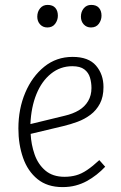

<svg xmlns="http://www.w3.org/2000/svg" viewBox="-20 -749 493 783"><path d="M276 -517Q341 -517 371.5 -481.5Q402 -446 402 -394Q402 -354 387.5 -326.5Q373 -299 349 -281Q325 -263 296.5 -252.5Q268 -242 239 -235L105 -203Q107 -160 121 -119.5Q135 -79 165 -53.5Q195 -28 243 -28Q268 -28 290 -34Q312 -40 335 -55.5Q358 -71 385 -96L409 -69Q393 -52 374 -37Q355 -22 334 -10.5Q313 1 288.5 7.5Q264 14 235 14Q173 14 133 -18.5Q93 -51 74 -105.5Q55 -160 55 -225Q55 -305 83 -371Q111 -437 160.5 -477Q210 -517 276 -517ZM353 -390Q353 -412 347 -432.5Q341 -453 324 -466Q307 -479 275 -479Q226 -479 188 -448.5Q150 -418 128.5 -365Q107 -312 104 -243L244 -277Q278 -285 302 -299.5Q326 -314 339.5 -337Q353 -360 353 -390ZM132 -681Q132 -701 143.5 -715Q155 -729 174 -729Q195 -729 205.5 -717Q216 -705 216 -685Q216 -667 205 -652Q194 -637 173 -637Q155 -637 143.5 -649.5Q132 -662 132 -681ZM310 -681Q310 -701 321.5 -715Q333 -729 352 -729Q373 -729 383.5 -717Q394 -705 394 -685Q394 -667 383 -652Q372 -637 351 -637Q333 -637 321.5 -649.5Q310 -662 310 -681Z"/></svg>

Font: Literata ExtraLight
Style: Italic
Weight: 250
Italic angle: -2°
Designer: Latin by Veronika Burian and Jose Scaglione. Greek by Irene Vlachou. Cyrillic by Vera Evstafieva
Foundry: TypeTogether
Version: Version 3.002